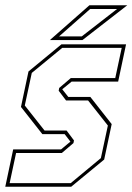

<svg xmlns="http://www.w3.org/2000/svg" viewBox="-25 -708 502 728"><path d="M-5 0 25 -141.5H206.5L242 -171L220 -199.5H135.5L54.5 -302.5L83 -437L208 -540H453L423 -398.5H246.5L211 -369.5L234 -340.5H317.5L398.5 -237.5L370 -103L245 0ZM11.5 -13.5H243L357.5 -108.5L384 -232L309 -327H225.5L197.5 -364L199.5 -374.5L243.5 -412H412L436.5 -526.5H211L95.5 -431.5L69 -308L144 -213H227.5L255.5 -175.5L253.5 -165.5L209.5 -128H36ZM164 -556 314 -688H457.5L287.5 -556ZM199 -570H285L419 -674H317Z"/></svg>

Font: Tourney Condensed Thin
Style: Italic
Weight: 100
Width: 3
Italic angle: -12°
Designer: Tyler Finck
Foundry: Etcetera Type Co
Version: Version 1.010; ttfautohint (v1.8.3)